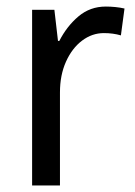

<svg xmlns="http://www.w3.org/2000/svg" viewBox="-20 -659 413 586"><path d="M303 -639Q317 -639 332 -637.5Q347 -636 360 -633L349 -551Q325 -558 297 -558Q261 -558 230.5 -535Q200 -512 181.5 -471Q163 -430 163 -377V-93H78V-629H146L157 -534H161Q184 -579 219.5 -609Q255 -639 303 -639Z"/></svg>

Font: Noto Sans Kannada UI SemiCondensed
Style: Regular
Weight: 400
Width: 4
Designer: Jelle Bosma - Monotype Design Team
Foundry: Monotype Imaging Inc.
Version: Version 2.005; ttfautohint (v1.8.4.7-5d5b)